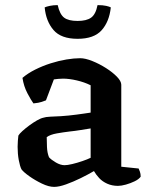

<svg xmlns="http://www.w3.org/2000/svg" viewBox="-20 -728 589 752"><path d="M192 4Q171 4 144 -9Q117 -22 94.5 -38Q72 -54 64 -65Q58 -77 53.5 -101Q49 -125 49 -153Q49 -166 50 -177Q51 -188 52 -197Q56 -204 67.5 -214.5Q79 -225 94.5 -236.5Q110 -248 125 -256.5Q140 -265 150 -267Q158 -270 177 -271Q196 -272 219 -273Q234 -274 249 -275.5Q264 -277 279 -279Q294 -281 308 -283Q322 -285 335 -287V-394Q311 -406 281 -413Q251 -420 227 -420Q218 -420 207.5 -419Q197 -418 191 -417L160 -335Q155 -333 143.5 -329Q132 -325 111 -323Q102 -335 87.5 -362.5Q73 -390 68 -423Q89 -441 118 -455.5Q147 -470 178.5 -480Q210 -490 240 -495Q270 -500 294 -500Q314 -500 341.5 -489Q369 -478 395 -461.5Q421 -445 438 -427.5Q455 -410 455 -396V-75L523 -68Q525 -64 528 -55.5Q531 -47 531 -36Q524 -26 507.5 -18Q491 -10 473 -5Q455 0 442 0Q419 0 400 -8.5Q381 -17 368.5 -30.5Q356 -44 348 -58Q326 -45 296.5 -30.5Q267 -16 239 -6Q211 4 192 4ZM233 -81Q244 -81 263 -85.5Q282 -90 302.5 -97Q323 -104 335 -110V-225Q316 -222 294.5 -218.5Q273 -215 253 -213Q228 -210 202.5 -205.5Q177 -201 163 -191Q163 -175 164 -152Q165 -129 172 -112Q181 -102 199 -91.5Q217 -81 233 -81ZM284 -576Q219 -576 189.5 -610.5Q160 -645 155 -699Q161 -702 175 -705Q189 -708 206 -708Q214 -672 231 -659Q248 -646 284 -646Q319 -646 337 -659Q355 -672 362 -708Q383 -708 396 -705Q409 -702 414 -699Q408 -643 378 -609.5Q348 -576 284 -576Z"/></svg>

Font: Texturina 12pt SemiBold
Style: Regular
Weight: 600
Designer: Guillermo Torres Carreño
Foundry: Omnibus-Type
Version: Version 1.002